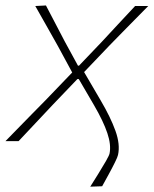

<svg xmlns="http://www.w3.org/2000/svg" viewBox="-37 -516 562 702"><path d="M293 166.5Q306.5 145 322.2 119.8Q338 94.5 350 73.5Q362 52.5 363.5 45.5Q370 14 355.5 -29.2Q341 -72.5 307 -131L251 -227H246L156 -133Q122.5 -97 94 -67Q65.5 -37 31 0H-17Q15 -32.5 38.5 -56.8Q62 -81 83.2 -102.5Q104.5 -124 129 -149L227 -251L175 -347Q153.5 -385.5 135.5 -417.2Q117.5 -449 92 -494L131 -496Q150.5 -459 167 -427.2Q183.5 -395.5 200 -364L248 -276H252L336 -364Q367.5 -398 395.2 -427.8Q423 -457.5 457 -494H505Q473.5 -462 451 -439.2Q428.5 -416.5 408.5 -396Q388.5 -375.5 364.5 -351L270.5 -252.5L331 -149Q367 -88 385 -38Q403 12 394.5 50.5Q393 58 383 78.2Q373 98.5 360 122.2Q347 146 336.5 165Z"/></svg>

Font: Commissioner Loud Thin
Style: Italic
Weight: 100
Italic angle: -12°
Designer: Kostas Bartsokas
Foundry: Kostas Bartsokas
Version: Version 1.000; ttfautohint (v1.8.3)